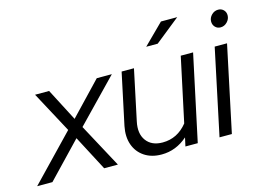

<svg xmlns="http://www.w3.org/2000/svg" viewBox="-147 -895 1479 1082"><g transform="rotate(-15 592.0 -353.5)"><path d="M-51 0 200 -261 71 -501H153L251 -312L431 -501H519L282 -256L420 0H340L233 -204L38 0Z M674 9Q615 9 574 -18.5Q533 -46 516.5 -93Q500 -140 512 -200L576 -501H648L586 -208Q571 -139 602 -97Q633 -55 697 -55Q783 -55 841 -127L921 -501H993L886 0H814L825 -50Q758 9 674 9ZM746 -600 863 -716H958L813 -600Z M1180 -597Q1161 -597 1148.5 -610Q1136 -623 1136 -642Q1136 -664 1152.5 -680.5Q1169 -697 1191 -697Q1210 -697 1222.5 -684.5Q1235 -672 1235 -653Q1235 -631 1218.5 -614Q1202 -597 1180 -597ZM1013 0 1119 -501H1191L1085 0Z"/></g></svg>

Font: Red Hat Display
Style: Italic
Weight: 400
Italic angle: -12°
Designer: Pentagram, MCKL
Foundry: Pentagram, MCKL
Version: Version 1.023; ttfautohint (v1.8.3)